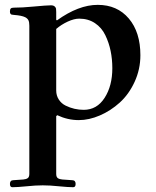

<svg xmlns="http://www.w3.org/2000/svg" viewBox="-20 -490 653 802"><path d="M21.5 278.3Q21.5 263.2 35.2 262.7L77.1 259.8Q88.9 258.8 95.7 254.2Q102.5 249.5 102.5 236.3V-382.8Q102.5 -397.9 98.6 -405.5Q94.7 -413.1 85.4 -418Q70.8 -425.3 38.1 -427.7Q31.2 -428.2 28.6 -429Q25.9 -429.7 23.7 -432.6Q21.5 -435.5 21.5 -441.9Q21.5 -450.7 24.9 -454.3Q28.3 -458 37.6 -458Q72.8 -458 117.7 -462.4Q175.8 -467.8 192.9 -467.8Q203.1 -467.8 208.3 -463.1Q213.4 -458.5 214.1 -453.6Q214.8 -448.7 214.8 -439.9V-407.2L217.8 -404.8Q308.1 -469.7 388.2 -469.7Q469.7 -469.7 518.1 -412.6Q566.4 -355.5 566.4 -259.3Q566.4 -200.2 542.2 -147.9Q518.1 -95.7 480.2 -61.5Q442.4 -27.3 397.2 -7.8Q352.1 11.7 309.1 11.7Q262.7 11.7 219.2 -8.8L214.8 -4.9V236.3Q214.8 249.5 221.7 254.2Q228.5 258.8 240.2 259.8L282.2 262.7Q295.9 263.2 295.9 278.3Q295.9 292 285.6 292Q265.6 292 225.6 288.1Q189 284.2 158.7 284.2Q128.4 284.2 91.8 288.1Q51.8 292 31.7 292Q21.5 292 21.5 278.3ZM214.8 -112.3Q214.8 -90.8 225.6 -74.2Q236.3 -57.6 254.2 -48.8Q272 -40 291 -35.6Q310.1 -31.2 329.6 -31.2Q384.8 -31.2 417 -81.3Q449.2 -131.3 449.2 -205.1Q449.2 -242.7 442.1 -277.1Q435.1 -311.5 419.9 -343Q404.8 -374.5 376.7 -393.3Q348.6 -412.1 311 -412.1Q289.6 -412.1 262.7 -399.7Q235.8 -387.2 214.8 -369.1Z"/></svg>

Font: Monomachus
Style: Medium
Weight: 500
Designer: Alexey Kryukov
Version: Version 1.0